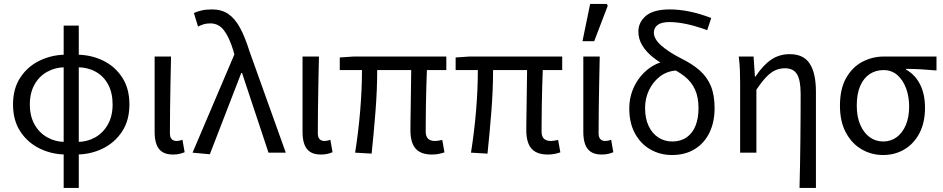

<svg xmlns="http://www.w3.org/2000/svg" viewBox="-20 -772 4768 971"><path d="M302 178.5V-642.4H378.4V178.5ZM311.7 9.3Q242.5 8.9 181.6 -20.5Q120.7 -49.8 83.3 -106.2Q45.9 -162.6 45.9 -243.7Q45.9 -324.8 83.3 -380.8Q120.7 -436.9 181.6 -465.9Q242.5 -495 311.7 -495.4L308 -431.8Q259.6 -431.5 219.1 -409.1Q178.5 -386.7 154.7 -344.6Q130.9 -302.5 130.9 -243.7Q130.9 -184.9 154.7 -142.5Q178.5 -100.1 219.1 -77.4Q259.6 -54.6 308 -54.3ZM368.7 9.3 372.4 -54.3Q421.4 -54.6 461.6 -77.4Q501.8 -100.1 525.6 -142.5Q549.5 -184.9 549.5 -243.7Q549.5 -302.5 526.9 -344.6Q504.4 -386.7 464.2 -409.1Q424 -431.5 372.4 -431.8L368.7 -495.4Q440.4 -495 500.6 -465.9Q560.9 -436.9 597.7 -380.8Q634.5 -324.8 634.5 -243.7Q634.5 -162.6 597 -106.2Q559.6 -49.8 499 -20.5Q438.5 8.9 368.7 9.3Z M855 9.5Q821.1 9.5 800.8 -3.6Q780.5 -16.7 771.3 -42.1Q762 -67.5 762 -104V-486.1H845Q843.6 -420.4 842.2 -352.7Q840.8 -285.1 840.1 -220.4Q839.3 -155.7 839.3 -98Q839.3 -77.4 848.4 -68.2Q857.5 -59 873.2 -59Q879.8 -59 887.1 -60.5Q894.4 -62 902.7 -65L913.8 -2.2Q902.8 2.3 889 5.9Q875.2 9.5 855 9.5Z M1041.2 8.2 953.8 0 1165.3 -496.7 1159.5 -517.6Q1139 -584.4 1112.3 -619.1Q1085.6 -653.7 1044.1 -653.7Q1023.9 -653.7 1009.5 -649.1Q995 -644.5 981.5 -637.7L960.6 -706.2Q978.1 -714.1 999.5 -719.2Q1020.8 -724.4 1052.7 -724.4Q1101.1 -724.4 1135.1 -700.9Q1169.2 -677.4 1194.4 -630.4Q1219.6 -583.5 1241.2 -513.9L1425.3 0H1337.9L1204.1 -402.8H1200.1Z M1603 9.5Q1569.1 9.5 1548.8 -3.6Q1528.5 -16.7 1519.3 -42.1Q1510 -67.5 1510 -104V-486.1H1593Q1591.6 -420.4 1590.2 -352.7Q1588.8 -285.1 1588.1 -220.4Q1587.3 -155.7 1587.3 -98Q1587.3 -77.4 1596.4 -68.2Q1605.5 -59 1621.2 -59Q1627.8 -59 1635.1 -60.5Q1642.4 -62 1650.7 -65L1661.8 -2.2Q1650.8 2.3 1637 5.9Q1623.2 9.5 1603 9.5Z M2164 9.5Q2125.4 9.5 2101.4 -4.5Q2077.4 -18.6 2066.5 -45.9Q2055.6 -73.2 2055.6 -112.8Q2055.6 -131.5 2056.1 -166.1Q2056.6 -200.6 2057.3 -244.2Q2058 -287.8 2058.5 -333.1Q2059 -378.4 2059.6 -417.8H1887.6Q1887.6 -316.1 1878.8 -206.4Q1870.1 -96.7 1859.4 4.9L1775.9 0Q1792.4 -102.8 1801.5 -211.2Q1810.6 -319.7 1810.6 -417.8H1698.3V-481.4L1768 -486.1H2237.2V-417.8H2138.9Q2137.5 -376.8 2136 -330Q2134.5 -283.1 2134 -238.6Q2133.5 -194.1 2133.2 -159.3Q2132.9 -124.4 2132.9 -106.8Q2132.9 -81.8 2145 -70.4Q2157.2 -59 2180.7 -59Q2186.8 -59 2196.1 -60.5Q2205.4 -62 2216.7 -64.3L2227.8 -1.5Q2216 2.6 2200.1 6.1Q2184.2 9.5 2164 9.5Z M2750 9.5Q2711.4 9.5 2687.4 -4.5Q2663.4 -18.6 2652.5 -45.9Q2641.6 -73.2 2641.6 -112.8Q2641.6 -131.5 2642.1 -166.1Q2642.6 -200.6 2643.3 -244.2Q2644 -287.8 2644.5 -333.1Q2645 -378.4 2645.6 -417.8H2473.6Q2473.6 -316.1 2464.8 -206.4Q2456.1 -96.7 2445.4 4.9L2361.9 0Q2378.4 -102.8 2387.5 -211.2Q2396.6 -319.7 2396.6 -417.8H2284.3V-481.4L2354 -486.1H2823.2V-417.8H2724.9Q2723.5 -376.8 2722 -330Q2720.5 -283.1 2720 -238.6Q2719.5 -194.1 2719.2 -159.3Q2718.9 -124.4 2718.9 -106.8Q2718.9 -81.8 2731 -70.4Q2743.2 -59 2766.7 -59Q2772.8 -59 2782.1 -60.5Q2791.4 -62 2802.7 -64.3L2813.8 -1.5Q2802 2.6 2786.1 6.1Q2770.2 9.5 2750 9.5Z M3023 9.5Q2989.1 9.5 2968.8 -3.6Q2948.5 -16.7 2939.3 -42.1Q2930 -67.5 2930 -104V-486.1H3013Q3011.6 -420.4 3010.2 -352.7Q3008.8 -285.1 3008.1 -220.4Q3007.3 -155.7 3007.3 -98Q3007.3 -77.4 3016.4 -68.2Q3025.5 -59 3041.2 -59Q3047.8 -59 3055.1 -60.5Q3062.4 -62 3070.7 -65L3081.8 -2.2Q3070.8 2.3 3057 5.9Q3043.2 9.5 3023 9.5ZM2925.8 -563.7 2964.6 -752.1H3048.7L3053.6 -742.9L2985.1 -563.7Z M3378.4 12Q3319.6 12 3270.5 -15.5Q3221.4 -43 3191.9 -96Q3162.4 -149 3162.4 -224Q3162.4 -272.2 3178.5 -314.1Q3194.5 -356 3222.2 -388.5Q3249.9 -421 3284.6 -440.7Q3319.3 -460.4 3356 -463L3397 -415.2Q3351.1 -411.4 3316.3 -384.2Q3281.4 -356.9 3261.8 -315.1Q3242.3 -273.4 3242.3 -226Q3242.3 -173 3260.2 -135.1Q3278.2 -97.1 3309.3 -76.8Q3340.5 -56.5 3379.9 -56.5Q3422.9 -56.5 3452.7 -77.5Q3482.4 -98.5 3497.5 -136.3Q3512.6 -174.1 3512.6 -224.7Q3512.6 -280.7 3494.8 -319.3Q3477.1 -357.9 3443.4 -384.8Q3409.6 -411.8 3362.1 -433.5Q3319.6 -453.1 3284.8 -480.3Q3249.9 -507.4 3229.2 -540.7Q3208.4 -574.1 3208.4 -612.3Q3208.4 -659.5 3246.7 -692Q3285 -724.4 3368.1 -724.4Q3413.7 -724.4 3466.3 -713.9Q3518.8 -703.3 3576.9 -681L3556.6 -619.5Q3494.7 -641.8 3448.6 -651.1Q3402.4 -660.4 3366.8 -660.4Q3324.9 -660.4 3305.9 -645.8Q3286.8 -631.1 3286.8 -607Q3286.8 -574.7 3324.6 -541.4Q3362.5 -508 3425 -476.4Q3480.1 -449.4 3517.9 -416.4Q3555.7 -383.3 3574.8 -337.5Q3593.9 -291.6 3593.9 -225.3Q3593.9 -154.6 3568 -101.3Q3542.2 -48 3493.7 -18Q3445.2 12 3378.4 12Z M4023.4 178.5Q4024.8 119.3 4026.1 57.3Q4027.3 -4.7 4027.8 -66.4Q4028.4 -128.2 4028.8 -186.6Q4029.1 -245.1 4029.1 -297.4Q4029.1 -365.6 4011 -396.1Q3993 -426.7 3950.1 -426.7Q3923.4 -426.7 3900.8 -416.5Q3878.2 -406.4 3855.3 -382.6Q3832.4 -358.9 3805.3 -318.1V0H3723V-352.6Q3723 -382 3722 -414.9Q3720.9 -447.9 3716.1 -486.1H3791L3797.9 -384.6H3800.6Q3838.2 -441.5 3879.4 -469.8Q3920.6 -498.1 3974.1 -498.1Q4044.5 -498.1 4075.5 -449.5Q4106.4 -401 4106.4 -308V178.5Z M4445.9 12Q4387.1 12 4337.5 -16.9Q4287.8 -45.7 4257.9 -101.5Q4227.9 -157.2 4227.9 -237.7Q4227.9 -323 4259.5 -378.2Q4291.1 -433.3 4341.7 -459.7Q4392.4 -486.1 4450.1 -486.1H4716.1V-415.6Q4674.8 -419.4 4638.9 -421.4Q4602.9 -423.5 4562.4 -423.8V-419.8Q4607.5 -395.1 4632.8 -345.5Q4658 -295.8 4658 -227.4Q4658 -151.7 4629.8 -98.2Q4601.6 -44.6 4553.5 -16.3Q4505.4 12 4445.9 12ZM4446.6 -56.5Q4485.1 -56.5 4514.6 -78.1Q4544.1 -99.8 4561 -139.6Q4577.8 -179.4 4577.8 -234Q4577.8 -282.6 4562.6 -324.6Q4547.3 -366.6 4518.4 -392.1Q4489.5 -417.6 4447.9 -417.6Q4409.5 -417.6 4379 -397.9Q4348.5 -378.2 4330.7 -338.3Q4312.9 -298.4 4312.9 -237.7Q4312.9 -182 4330.4 -141.3Q4347.9 -100.5 4378 -78.5Q4408.2 -56.5 4446.6 -56.5Z"/></svg>

Font: SourceSans3VF
Style: Regular
Weight: 200
Designer: Paul D. Hunt
Foundry: Adobe
Version: Version 3.052;hotconv 1.1.0;makeotfexe 2.6.0